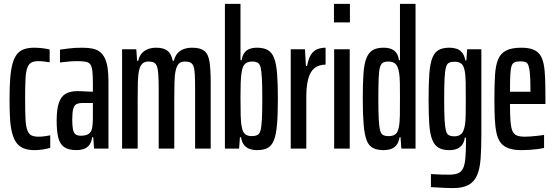

<svg xmlns="http://www.w3.org/2000/svg" viewBox="-20 -763 2849 986"><path d="M157 8Q124 8 101 -1.5Q78 -11 64 -30.5Q50 -50 42 -81Q34 -112 31.5 -154.5Q29 -197 29 -253Q29 -316 32.5 -361Q36 -406 44.5 -436.5Q53 -467 67.5 -485Q82 -503 104 -510.5Q126 -518 156 -518Q176 -518 197 -515.5Q218 -513 235 -509V-443Q223 -445 207.5 -447Q192 -449 177 -449Q155 -449 141.5 -442Q128 -435 120.5 -415.5Q113 -396 111 -358Q109 -320 109 -257Q109 -191 111 -151.5Q113 -112 121 -92.5Q129 -73 143 -67Q157 -61 180 -61Q195 -61 210.5 -63.5Q226 -66 238 -68V-4Q218 2 197.5 5Q177 8 157 8Z M374 8Q333 8 310.5 -7Q288 -22 279.5 -55Q271 -88 271 -145Q271 -201 282 -234Q293 -267 316.5 -281Q340 -295 378 -295Q387 -295 398 -294.5Q409 -294 420 -293.5Q431 -293 440.5 -292.5Q450 -292 457 -292V-336Q457 -374 454.5 -396.5Q452 -419 445 -430.5Q438 -442 422 -445.5Q406 -449 378 -449Q356 -449 338.5 -447.5Q321 -446 308.5 -444.5Q296 -443 288 -442V-508Q302 -510 332 -514Q362 -518 403 -518Q432 -518 454.5 -513.5Q477 -509 492.5 -497Q508 -485 518 -465Q528 -445 532.5 -415Q537 -385 537 -344V0H463L459 -58H453Q450 -32 438 -17.5Q426 -3 409 2.5Q392 8 374 8ZM396 -66Q409 -66 421 -69Q433 -72 442 -81.5Q451 -91 454 -111Q457 -134 457 -153.5Q457 -173 457 -199V-234H402Q384 -234 372.5 -228Q361 -222 356 -203.5Q351 -185 351 -149Q351 -118 354.5 -100Q358 -82 367 -74Q376 -66 396 -66Z M607 0V-510H680L684 -451H690Q695 -474 707.5 -488.5Q720 -503 739 -510.5Q758 -518 782 -518Q820 -518 840 -502.5Q860 -487 867 -451H873Q879 -474 891 -488.5Q903 -503 922.5 -510.5Q942 -518 967 -518Q1009 -518 1029.5 -501.5Q1050 -485 1056 -445.5Q1062 -406 1062 -337V0H982V-301Q982 -351 980.5 -380Q979 -409 973.5 -423Q968 -437 957.5 -442Q947 -447 930 -447Q910 -447 899 -436.5Q888 -426 882.5 -402.5Q877 -379 876 -342Q875 -305 875 -252V0H795V-301Q795 -351 793 -380Q791 -409 785.5 -423Q780 -437 770 -442Q760 -447 743 -447Q723 -447 711.5 -436.5Q700 -426 694.5 -402.5Q689 -379 688 -342Q687 -305 687 -252V0Z M1299 8Q1282 8 1265 3Q1248 -2 1235 -16.5Q1222 -31 1218 -58H1212L1208 0H1135V-743H1215V-454H1221Q1224 -475 1233.5 -489.5Q1243 -504 1259.5 -511Q1276 -518 1300 -518Q1335 -518 1356 -505.5Q1377 -493 1388 -464Q1399 -435 1403 -384Q1407 -333 1407 -256Q1407 -175 1402.5 -123Q1398 -71 1386.5 -42.5Q1375 -14 1354 -3Q1333 8 1299 8ZM1272 -64Q1290 -64 1301.5 -69.5Q1313 -75 1318 -93.5Q1323 -112 1325 -151Q1327 -190 1327 -255Q1327 -320 1325 -359Q1323 -398 1318.5 -416.5Q1314 -435 1303 -441Q1292 -447 1275 -447Q1252 -447 1238.5 -435Q1225 -423 1220 -387Q1217 -367 1216 -336Q1215 -305 1215 -265Q1215 -208 1216 -170Q1217 -132 1222 -109Q1227 -83 1239.5 -73.5Q1252 -64 1272 -64Z M1473 0V-510H1546L1551 -424H1557Q1564 -463 1577.5 -483Q1591 -503 1610 -510.5Q1629 -518 1652 -518V-431Q1618 -431 1596 -414Q1574 -397 1563.5 -360Q1553 -323 1553 -264V0Z M1695 -648V-743H1777V-648ZM1696 0V-510H1776V0Z M1950 8Q1917 8 1895.5 -3Q1874 -14 1863 -42.5Q1852 -71 1847.5 -123Q1843 -175 1843 -256Q1843 -333 1846.5 -384Q1850 -435 1861.5 -464Q1873 -493 1894 -505.5Q1915 -518 1949 -518Q1974 -518 1990.5 -511Q2007 -504 2016.5 -489.5Q2026 -475 2029 -454H2034V-743H2114V0H2041L2037 -58H2032Q2027 -30 2014.5 -16Q2002 -2 1985.5 3Q1969 8 1950 8ZM1977 -64Q1998 -64 2010.5 -73.5Q2023 -83 2028 -109Q2033 -132 2033.5 -170Q2034 -208 2034 -265Q2034 -305 2033.5 -336Q2033 -367 2030 -387Q2024 -423 2011 -435Q1998 -447 1974 -447Q1957 -447 1946.5 -441Q1936 -435 1931 -416.5Q1926 -398 1924.5 -359Q1923 -320 1923 -255Q1923 -190 1925 -151Q1927 -112 1932 -93.5Q1937 -75 1947.5 -69.5Q1958 -64 1977 -64Z M2304 203Q2287 203 2268.5 202Q2250 201 2230.5 200Q2211 199 2193 198V131Q2201 131 2215.5 132Q2230 133 2248.5 133.5Q2267 134 2286 134Q2316 134 2333 126.5Q2350 119 2358.5 100.5Q2367 82 2370 48.5Q2373 15 2373 -38V-56H2367Q2364 -35 2354.5 -21Q2345 -7 2328.5 0.5Q2312 8 2287 8Q2253 8 2232 -4.5Q2211 -17 2199.5 -46Q2188 -75 2184.5 -126Q2181 -177 2181 -254Q2181 -335 2185 -387Q2189 -439 2201 -467.5Q2213 -496 2234 -507Q2255 -518 2288 -518Q2307 -518 2323.5 -513Q2340 -508 2352.5 -493.5Q2365 -479 2370 -452H2375L2379 -510H2452V-71Q2452 2 2448 53.5Q2444 105 2429.5 138Q2415 171 2385.5 187Q2356 203 2304 203ZM2313 -63Q2336 -63 2349 -75Q2362 -87 2368 -123Q2371 -143 2371.5 -174.5Q2372 -206 2372 -245Q2372 -302 2371.5 -340Q2371 -378 2366 -401Q2361 -427 2348.5 -436.5Q2336 -446 2315 -446Q2296 -446 2285.5 -440.5Q2275 -435 2270 -416.5Q2265 -398 2263 -359Q2261 -320 2261 -255Q2261 -190 2263 -151Q2265 -112 2269.5 -93.5Q2274 -75 2284.5 -69Q2295 -63 2313 -63Z M2658 8Q2619 8 2593 -1Q2567 -10 2552 -29Q2537 -48 2530 -79Q2523 -110 2521 -153Q2519 -196 2519 -254Q2519 -325 2522 -375.5Q2525 -426 2537.5 -457Q2550 -488 2578.5 -503Q2607 -518 2657 -518Q2692 -518 2715.5 -509.5Q2739 -501 2752.5 -482.5Q2766 -464 2772 -433.5Q2778 -403 2779.5 -359Q2781 -315 2781 -255V-229H2599Q2599 -175 2601.5 -142Q2604 -109 2611 -91.5Q2618 -74 2633.5 -67.5Q2649 -61 2676 -61Q2688 -61 2707 -62.5Q2726 -64 2744.5 -66Q2763 -68 2774 -70V-3Q2761 0 2742 2.5Q2723 5 2701 6.5Q2679 8 2658 8ZM2704 -272V-305Q2704 -354 2701.5 -383Q2699 -412 2694 -426Q2689 -440 2679.5 -444Q2670 -448 2654 -448Q2635 -448 2623.5 -443.5Q2612 -439 2607 -424Q2602 -409 2600.5 -377.5Q2599 -346 2599 -292H2724Z"/></svg>

Font: Saira UltraCondensed SemiBold
Style: Regular
Weight: 600
Width: 1
Designer: Hector Gatti with collaboration of the Omnibus-Type team
Foundry: Omnibus-Type
Version: Version 1.101